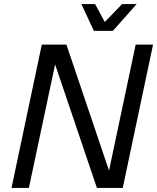

<svg xmlns="http://www.w3.org/2000/svg" viewBox="-20 -931 778 951"><path d="M37 0 187 -710H309L520 -86L652 -710H738L588 0H460L253 -612L123 0ZM445 -778 383 -911H451L499 -822L585 -911H657L539 -778Z"/></svg>

Font: Geist Regular
Style: Italic
Weight: 400
Italic angle: -12°
Designer: Basement.studio, Andrés Briganti, Mateo Zaragoza
Foundry: Basement.studio, Vercel, Andrés Briganti, Guido Ferreyra, Mateo Zaragoza
Version: Version 1.500; ttfautohint (v1.8.4.7-5d5b)